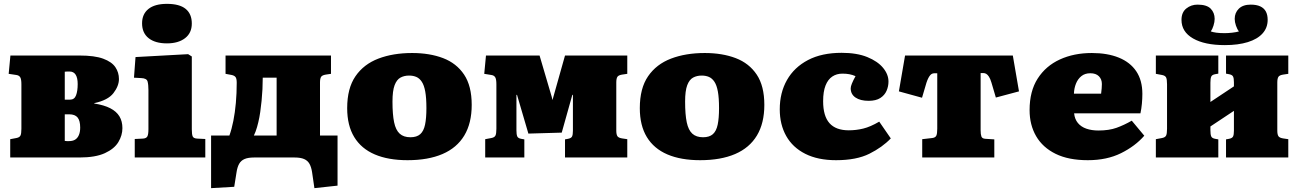

<svg xmlns="http://www.w3.org/2000/svg" viewBox="-20 -817 6728 996"><path d="M33 0V-95L65 -101Q81 -104 86 -113.5Q91 -123 91 -149V-380Q91 -406 85 -416Q79 -426 65 -428L25 -434L34 -529H392Q471 -529 515.5 -512.5Q560 -496 578.5 -468.5Q597 -441 597 -407Q597 -371 568.5 -334Q540 -297 469 -282V-280Q520 -272 552 -255.5Q584 -239 599.5 -213.5Q615 -188 615 -152Q615 -115 594 -80Q573 -45 524 -22.5Q475 0 392 0ZM338 -85Q357 -85 369.5 -92.5Q382 -100 389 -116Q396 -132 396 -155Q396 -191 382.5 -207.5Q369 -224 339 -224H316V-86Q321 -85 327 -85Q333 -85 338 -85ZM316 -300H343Q366 -300 374.5 -322.5Q383 -345 383 -381Q383 -413 372.5 -429.5Q362 -446 341 -446Q336 -446 329 -446Q322 -446 316 -445Z M679 0V-96L721 -98Q739 -99 744.5 -109.5Q750 -120 750 -147V-350Q750 -378 745.5 -394.5Q741 -411 712 -412L675 -414L683 -521L956 -536L975 -524V-146Q975 -120 979.5 -109.5Q984 -99 1003 -98L1045 -96V0ZM846 -592Q785 -592 751 -619Q717 -646 717 -696Q717 -744 750 -770.5Q783 -797 846 -797Q911 -797 943 -771Q975 -745 975 -695Q975 -646 940 -619Q905 -592 846 -592Z M1611 159 1599 77Q1595 50 1585.5 33Q1576 16 1557.5 8Q1539 0 1508 0H1298Q1267 0 1248.5 8Q1230 16 1220.5 33Q1211 50 1207 77L1195 152L1075 159V-114H1170Q1182 -147 1190.5 -190Q1199 -233 1203.5 -283Q1208 -333 1208 -388Q1208 -409 1202 -417Q1196 -425 1182 -428L1150 -434V-529H1697V-434L1670 -430Q1651 -427 1645.5 -418Q1640 -409 1640 -389V-114H1731V146ZM1297 -114H1415V-414H1343Q1343 -385 1341.5 -354.5Q1340 -324 1337 -294Q1334 -264 1330 -236Q1326 -208 1320 -183Q1317 -170 1313.5 -158Q1310 -146 1306 -135Q1302 -124 1297 -114Z M2094 14Q1994 14 1924 -16Q1854 -46 1817.5 -106Q1781 -166 1781 -256Q1781 -359 1824 -421.5Q1867 -484 1943 -513Q2019 -542 2118 -542Q2209 -542 2278.5 -515.5Q2348 -489 2387.5 -430Q2427 -371 2427 -273Q2427 -178 2388.5 -114Q2350 -50 2275.5 -18Q2201 14 2094 14ZM2109 -105Q2142 -105 2160 -121Q2178 -137 2185 -170.5Q2192 -204 2192 -256Q2192 -309 2186 -342Q2180 -375 2168 -393Q2156 -411 2139.5 -418Q2123 -425 2102 -425Q2077 -425 2057.5 -414.5Q2038 -404 2027 -375Q2016 -346 2016 -290Q2016 -223 2024.5 -182.5Q2033 -142 2053.5 -123.5Q2074 -105 2109 -105Z M2497 0V-95L2529 -101Q2545 -104 2550 -113.5Q2555 -123 2555 -149V-380Q2555 -406 2549 -416Q2543 -426 2529 -428L2492 -434L2501 -529H2779L2842 -315L2846 -298L2911 -529H3234V-434L3207 -430Q3188 -427 3182.5 -418Q3177 -409 3177 -389V-140Q3177 -120 3182.5 -111Q3188 -102 3207 -99L3234 -95V0H2911V-94L2927 -97Q2943 -100 2947.5 -109Q2952 -118 2952 -139V-325H2949L2894 -129L2721 -124L2662 -325H2659V-141Q2659 -120 2663 -110Q2667 -100 2683 -97L2700 -94V0Z M3612 14Q3512 14 3442 -16Q3372 -46 3335.5 -106Q3299 -166 3299 -256Q3299 -359 3342 -421.5Q3385 -484 3461 -513Q3537 -542 3636 -542Q3727 -542 3796.5 -515.5Q3866 -489 3905.5 -430Q3945 -371 3945 -273Q3945 -178 3906.5 -114Q3868 -50 3793.5 -18Q3719 14 3612 14ZM3627 -105Q3660 -105 3678 -121Q3696 -137 3703 -170.5Q3710 -204 3710 -256Q3710 -309 3704 -342Q3698 -375 3686 -393Q3674 -411 3657.5 -418Q3641 -425 3620 -425Q3595 -425 3575.5 -414.5Q3556 -404 3545 -375Q3534 -346 3534 -290Q3534 -223 3542.5 -182.5Q3551 -142 3571.5 -123.5Q3592 -105 3627 -105Z M4317 14Q4223 14 4157.5 -19Q4092 -52 4058.5 -111.5Q4025 -171 4025 -250Q4025 -336 4062.5 -402Q4100 -468 4171.5 -505.5Q4243 -543 4346 -543Q4425 -543 4479 -521Q4533 -499 4561 -465Q4589 -431 4589 -394Q4589 -369 4579 -346Q4569 -323 4546.5 -308.5Q4524 -294 4486 -294Q4443 -294 4418 -311Q4393 -328 4393 -359Q4393 -368 4399 -383Q4405 -398 4418 -422Q4402 -429 4386 -432Q4370 -435 4350 -435Q4320 -435 4297.5 -420Q4275 -405 4262.5 -373.5Q4250 -342 4250 -292Q4250 -215 4283 -178Q4316 -141 4383 -141Q4421 -141 4458 -150Q4495 -159 4541 -186L4601 -99Q4557 -53 4490 -19.5Q4423 14 4317 14Z M4764 0V-95L4816 -101Q4832 -103 4837 -113Q4842 -123 4842 -149V-437H4828Q4822 -437 4816.5 -435Q4811 -433 4806 -427.5Q4801 -422 4796 -412.5Q4791 -403 4786 -388L4763 -310L4643 -343L4675 -529H5234L5266 -343L5146 -311L5123 -389Q5117 -409 5110 -419.5Q5103 -430 5096 -434Q5089 -438 5081 -438H5067V-141Q5067 -120 5071 -109Q5075 -98 5091 -97L5138 -94V0Z M5623 14Q5523 14 5456 -19Q5389 -52 5355 -110.5Q5321 -169 5321 -246Q5321 -344 5363 -409.5Q5405 -475 5478 -508.5Q5551 -542 5644 -542Q5725 -542 5784 -518Q5843 -494 5874.5 -447Q5906 -400 5906 -330Q5906 -305 5903.5 -278.5Q5901 -252 5896 -229H5552Q5555 -199 5571.5 -179Q5588 -159 5615.5 -149.5Q5643 -140 5678 -140Q5733 -140 5772 -154Q5811 -168 5851 -191L5916 -113Q5869 -59 5795.5 -22.5Q5722 14 5623 14ZM5551 -331H5692Q5694 -347 5695 -359Q5696 -371 5696 -381Q5696 -406 5680.5 -421.5Q5665 -437 5636 -437Q5608 -437 5589.5 -422Q5571 -407 5561.5 -383Q5552 -359 5551 -331Z M5976 0V-95L6008 -101Q6024 -104 6029 -113.5Q6034 -123 6034 -149V-380Q6034 -406 6029 -415.5Q6024 -425 6008 -428L5976 -434V-529H6300V-435L6283 -432Q6267 -429 6263 -419Q6259 -409 6259 -388V-288L6381 -369V-390Q6381 -411 6376.5 -420Q6372 -429 6356 -432L6340 -435V-529H6663V-434L6636 -430Q6617 -427 6611.5 -418Q6606 -409 6606 -389V-140Q6606 -120 6611.5 -111Q6617 -102 6636 -99L6663 -95V0H6340V-94L6356 -97Q6372 -100 6376.5 -109Q6381 -118 6381 -139V-242L6259 -161V-141Q6259 -120 6263 -110Q6267 -100 6283 -97L6300 -94V0ZM6334 -583Q6229 -583 6169 -617.5Q6109 -652 6109 -714Q6109 -753 6134 -773Q6159 -793 6192 -793Q6240 -793 6260.5 -772Q6281 -751 6281 -719Q6281 -703 6275 -684Q6269 -665 6261 -654Q6272 -650 6289.5 -647.5Q6307 -645 6333 -645Q6351 -645 6372.5 -647.5Q6394 -650 6407 -654Q6398 -665 6391.5 -684Q6385 -703 6385 -719Q6385 -751 6406.5 -772Q6428 -793 6468 -793Q6498 -793 6517.5 -784Q6537 -775 6546.5 -757.5Q6556 -740 6556 -714Q6556 -673 6529.5 -643.5Q6503 -614 6453 -598.5Q6403 -583 6334 -583Z"/></svg>

Font: Literata Variable Black
Style: Regular
Weight: 900
Designer: Latin by Veronika Burian and Jose Scaglione. Greek by Irene Vlachou. Cyrillic by Vera Evstafieva.
Foundry: TypeTogether
Version: Version 3.021